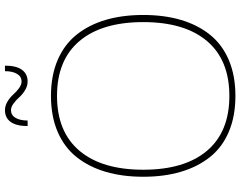

<svg xmlns="http://www.w3.org/2000/svg" viewBox="-116 -828 955 762"><g transform="rotate(-90 361.0 -447.5)"><path d="M503.7 -16.6Q441.9 9.8 360.8 9.8Q279.8 9.8 218 -16.6Q156.2 -43 117.7 -91.8Q79.1 -140.6 59.6 -207Q40 -273.4 40 -356Q40 -438.5 59.6 -504.9Q79.1 -571.3 117.7 -620.1Q156.2 -668.9 218 -695.6Q279.8 -722.2 360.8 -722.2Q441.9 -722.2 503.7 -695.6Q565.4 -668.9 604.2 -620.1Q643.1 -571.3 662.6 -504.9Q682.1 -438.5 682.1 -356Q682.1 -273.4 662.6 -207Q643.1 -140.6 604.2 -91.8Q565.4 -43 503.7 -16.6ZM143.1 -103Q218.3 -14.2 360.8 -14.2Q503.4 -14.2 578.6 -103Q653.8 -191.9 653.8 -356Q653.8 -520 578.6 -609.1Q503.4 -698.2 360.8 -698.2Q218.3 -698.2 143.1 -609.1Q67.9 -520 67.9 -356Q67.9 -191.9 143.1 -103ZM418 -814.9Q399.9 -814.9 383.3 -825.2Q366.7 -835.4 355.7 -847.9Q344.7 -860.4 330.8 -870.6Q316.9 -880.9 304.2 -880.9Q284.7 -880.9 273.9 -863Q263.2 -845.2 263.2 -814.9H241.2Q241.2 -859.4 257.6 -882.1Q273.9 -904.8 304.2 -904.8Q322.3 -904.8 338.9 -894.5Q355.5 -884.3 366.5 -871.8Q377.4 -859.4 391.4 -849.1Q405.3 -838.9 418 -838.9Q437.5 -838.9 448.2 -856.7Q459 -874.5 459 -904.8H481Q481 -860.4 464.6 -837.6Q448.2 -814.9 418 -814.9Z"/></g></svg>

Font: Creato Display Thin
Style: Regular
Weight: 265
Version: Version 1.000